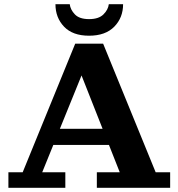

<svg xmlns="http://www.w3.org/2000/svg" viewBox="-20 -894 849 914"><path d="M20 0V-74H88L338 -686H471L721 -74H790V0H441V-74H550L344 -596H393L181 -74H291V0ZM206 -204V-281H530V-204ZM404 -724Q326 -724 285 -767Q244 -810 244 -874H312Q315 -848 336.5 -825.5Q358 -803 404 -803Q450 -803 472.5 -825.5Q495 -848 498 -874H566Q566 -810 524 -767Q482 -724 404 -724Z"/></svg>

Font: Montagu Slab 144pt SemiBold
Style: Regular
Weight: 600
Version: Version 1.000